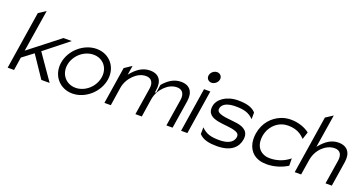

<svg xmlns="http://www.w3.org/2000/svg" viewBox="-37 -1219 3402 1805"><g transform="rotate(20 1663.5 -316.5)"><path d="M42 -10H106L126 -141L235 -224L379 -10H462L286 -263L523 -451H440L138 -215L205 -636L133 -589Z M498 -226C477 -95 567 11 695 11C823 11 945 -95 966 -226C987 -357 898 -462 770 -462C642 -462 519 -357 498 -226ZM560 -226C576 -324 666 -401 761 -401C856 -401 920 -324 904 -226C888 -128 800 -50 705 -50C610 -50 544 -128 560 -226Z M1010 -10H1074L1102 -192C1111 -249 1140 -295 1173 -327C1203 -356 1243 -381 1293 -381C1351 -381 1372 -337 1363 -281L1320 -10H1384L1412 -192C1421 -249 1450 -295 1483 -327C1513 -356 1553 -381 1603 -381C1661 -381 1682 -337 1673 -281L1630 -10H1692L1736 -289C1751 -382 1713 -443 1621 -443C1546 -443 1490 -399 1447 -348L1435 -269L1422 -263L1426 -289C1441 -382 1403 -443 1311 -443C1235 -443 1179 -398 1136 -347L1125 -334L1140 -427L1068 -379Z M1842 -588C1837 -557 1859 -532 1890 -532C1921 -532 1951 -557 1956 -588C1961 -619 1939 -644 1908 -644C1877 -644 1847 -619 1842 -588ZM1777 -10H1840L1909 -451H1846Z M1975 -329C1962 -249 2016 -222 2084 -210C2135 -200 2207 -200 2253 -183C2274 -176 2295 -163 2290 -132C2280 -71 2216 -50 2144 -50C2060 -50 2012 -63 1963 -112L1962 -45C2002 0 2068 11 2140 11C2287 11 2345 -57 2357 -134C2367 -197 2337 -226 2295 -244C2239 -268 2139 -260 2077 -283C2057 -290 2037 -301 2042 -330C2051 -385 2118 -401 2182 -401C2266 -401 2314 -388 2363 -339V-406C2323 -451 2257 -462 2185 -462C2067 -462 1986 -399 1975 -329Z M2446 -226C2441 -192 2441 -160 2447 -131C2464 -48 2527 11 2638 11C2716 11 2792 -15 2845 -49L2844 -122L2824 -107C2777 -74 2717 -52 2648 -52C2624 -52 2603 -56 2583 -65C2530 -88 2500 -145 2513 -226C2517 -250 2525 -274 2536 -295C2569 -355 2628 -400 2708 -400C2777 -400 2825 -378 2861 -344L2877 -329L2901 -402C2859 -435 2792 -462 2713 -462C2679 -462 2647 -456 2617 -444C2534 -411 2464 -338 2446 -226Z M2914 -10H2978L3002 -161C3011 -218 3037 -264 3070 -296C3100 -325 3142 -350 3192 -350C3251 -350 3269 -306 3260 -250L3222 -10H3285L3324 -258C3339 -351 3300 -412 3208 -412C3132 -412 3078 -367 3035 -316L3024 -303L3077 -636L3005 -589Z"/></g></svg>

Font: Charger Sport
Style: LitObl
Weight: 300
Designer: Jasper
Foundry: Cannot Into Space Fonts
Version: Version 1.1